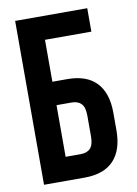

<svg xmlns="http://www.w3.org/2000/svg" viewBox="-81 -754 577 808"><g transform="rotate(-10 207.5 -350.0)"><path d="M214.8 0H41V-700.2H349.1V-600.1H150.9V-420.9H214.8Q296.9 -420.9 338.9 -376.7Q380.9 -332.5 380.9 -248V-172.9Q380.9 -88.4 338.9 -44.2Q296.9 0 214.8 0ZM150.9 -100.1H214.8Q242.7 -100.1 256.8 -115.2Q271 -130.4 271 -166V-254.9Q271 -290.5 256.8 -305.7Q242.7 -320.8 214.8 -320.8H150.9Z"/></g></svg>

Font: VL Bebas Neue Bold
Style: Regular
Weight: 700
Designer: Ryoichi Tsunekawa
Foundry: Ryoichi Tsunekawa
Version: Version 1.300